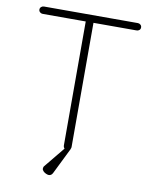

<svg xmlns="http://www.w3.org/2000/svg" viewBox="-92 -769 779 978"><g transform="rotate(10 298.0 -279.5)"><path d="M298 0Q289 0 283.5 -6Q278 -12 278 -20V-676H318V-20Q318 -12 312 -6Q306 0 298 0ZM55 -662Q47 -662 41 -667.5Q35 -673 35 -681Q35 -689 41 -694.5Q47 -700 55 -700H541Q549 -700 555 -694.5Q561 -689 561 -681Q561 -672 555 -667Q549 -662 541 -662ZM228 141Q223 141 214.5 137.5Q206 134 199.5 127.5Q193 121 193 114Q193 105 198 100L288 -10H316L249 126Q242 141 228 141Z"/></g></svg>

Font: Quicksand Light Light
Style: Regular
Weight: 300
Version: Version 3.006